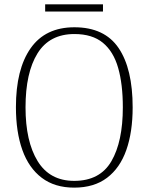

<svg xmlns="http://www.w3.org/2000/svg" viewBox="-20 -850 682 880"><path d="M320 10Q231 10 171.5 -35Q112 -80 82.5 -162.5Q53 -245 53 -359Q53 -533 120.5 -629Q188 -725 321 -725Q459 -725 523.5 -630Q588 -535 588 -358Q588 -245 559 -162.5Q530 -80 470.5 -35Q411 10 320 10ZM320 -21Q438 -21 490.5 -111Q543 -201 543 -358Q543 -464 521.5 -539Q500 -614 451.5 -654Q403 -694 321 -694Q207 -694 152 -605.5Q97 -517 97 -358Q97 -202 152.5 -111.5Q208 -21 320 -21ZM187 -797V-830H452V-797Z"/></svg>

Font: Noto Serif Tamil SemiCondensed ExtraLight
Style: Italic
Weight: 200
Width: 4
Italic angle: -12°
Designer: Indian Type Foundry, Tom Grace, and the Monotype Design Team
Foundry: Monotype Imaging Inc.
Version: Version 2.003; ttfautohint (v1.8.4.7-5d5b)